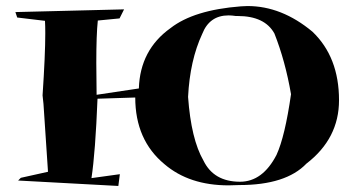

<svg xmlns="http://www.w3.org/2000/svg" viewBox="-20 -682 1184 636"><path d="M372 -66 40 -84 49 -93 139 -113 124 -338 121 -366Q130 -501 130 -572Q130 -596 129 -613L37 -624L31 -642L391 -651L376 -621L304 -614Q299 -567 299 -474L300 -368L440 -389Q444 -517 545 -589Q622 -649 778 -661L800 -662Q913 -662 1015 -577Q1103 -493 1103 -350Q1103 -223 995 -140Q927 -69 773 -69L737 -68Q607 -68 525 -138Q428 -218 428 -359L303 -355Q296 -178 283 -92L377 -105ZM775 -80Q850 -80 896 -169Q924 -230 944 -370Q925 -480 889 -571Q857 -629 767 -629H761Q748 -631 737 -631Q674 -631 650 -570Q609 -482 603 -361Q613 -221 654 -150Q688 -80 775 -80Z"/></svg>

Font: Xiangcui Kesong Xiangcui Kesong
Style: Regular
Weight: 400
Version: Version 1.501;March 28, 2024;FontCreator 14.0.0.2814 64-bit